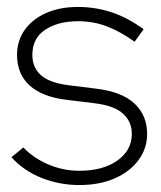

<svg xmlns="http://www.w3.org/2000/svg" viewBox="-20 -522 463 552"><path d="M208 10Q151 10 99.5 -10.5Q48 -31 13 -70L47 -98Q77 -67 119.5 -49Q162 -31 208 -31Q276 -31 317.5 -60.5Q359 -90 359 -137Q359 -172 334 -195Q309 -218 253 -225L172 -235Q102 -243 65.5 -276Q29 -309 29 -364Q29 -405 51 -436Q73 -467 112.5 -484.5Q152 -502 204 -502Q254 -502 300 -487Q346 -472 393 -438L367 -402Q325 -432 286.5 -446.5Q248 -461 205 -461Q147 -461 110 -436.5Q73 -412 73 -364Q73 -328 97.5 -306Q122 -284 177 -277L257 -267Q331 -258 367 -224Q403 -190 403 -137Q403 -95 378 -61.5Q353 -28 309.5 -9Q266 10 208 10Z"/></svg>

Font: Red Hat Display
Style: Regular
Weight: 300
Designer: Pentagram, MCKL
Foundry: Pentagram, MCKL
Version: Version 1.023